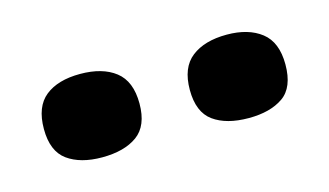

<svg xmlns="http://www.w3.org/2000/svg" viewBox="-33 -795 442 258"><g transform="rotate(-15 188.0 -666.0)"><path d="M290 -608Q259 -608 241 -621Q223 -634 223 -665Q223 -696 241 -710Q259 -724 290 -724Q320 -724 338 -710Q356 -696 356 -665Q356 -633 338 -620.5Q320 -608 290 -608ZM86 -608Q56 -608 38 -621Q20 -634 20 -665Q20 -696 37.5 -710Q55 -724 86 -724Q117 -724 135 -710Q153 -696 153 -665Q153 -634 135 -621Q117 -608 86 -608Z"/></g></svg>

Font: Bricolage Grotesque 48pt Condensed ExtraBold SemiBold
Style: Regular
Weight: 600
Version: Version 1.000;gftools[0.9.30]